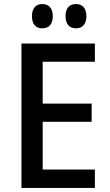

<svg xmlns="http://www.w3.org/2000/svg" viewBox="-20 -929 543 949"><path d="M189 -789C222 -789 241 -810 241 -849C241 -888 222 -909 189 -909C157 -909 138 -888 138 -849C138 -810 156 -789 189 -789ZM355 -789C388 -789 407 -810 407 -849C407 -888 388 -909 356 -909C323 -909 304 -889 304 -849C304 -810 323 -789 355 -789ZM86 0H449V-91H191V-327H433V-417H191V-624H449V-714H86Z"/></svg>

Font: Noto Sans SemiCondensed Medium
Style: Regular
Weight: 500
Width: 4
Designer: Monotype Design Team
Foundry: Monotype Imaging Inc.
Version: Version 2.013